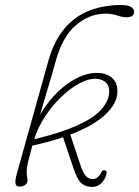

<svg xmlns="http://www.w3.org/2000/svg" viewBox="-20 -738 555 766"><path d="M404 -40.5Q397.5 -18.5 381.5 -4.5Q365.5 9.5 340.5 7.5Q317.5 6 302.5 -9.2Q287.5 -24.5 274.5 -63L231.5 -190.5Q176 -171.5 109 -157Q98 -117.5 93.2 -97.2Q88.5 -77 87.5 -67.8Q86.5 -58.5 86.5 -52Q86.5 -40.5 88 -33.2Q89.5 -26 89.5 -17.5Q89.5 -6.5 80 0Q70.5 6.5 57.5 6.5Q44 6.5 41.8 -6.2Q39.5 -19 48.5 -50L172.5 -493.5Q196 -577 239 -626.2Q282 -675.5 339.2 -696.8Q396.5 -718 463 -718Q492 -718 503.5 -709.8Q515 -701.5 515 -692Q515 -669 485.5 -669Q469.5 -669 448 -676.2Q426.5 -683.5 400.5 -683.5Q337.5 -683.5 283.2 -638Q229 -592.5 201 -490Q185.5 -433 169.2 -379.8Q153 -326.5 140 -281Q188.5 -361.5 252.5 -405.8Q316.5 -450 373 -447Q408.5 -445.5 430.5 -424Q452.5 -402.5 447.5 -360.5Q442 -318.5 395.8 -276.8Q349.5 -235 260.5 -201L302 -76.5Q312 -46.5 323 -35.5Q334 -24.5 347.5 -23.5Q370 -21.5 384.5 -51Q389.5 -61 399 -58.5Q408.5 -56 404 -40.5ZM365 -423.5Q335 -425.5 298 -406Q261 -386.5 225 -352Q189 -317.5 160 -273.5Q131 -229.5 116.5 -182.5Q220.5 -207.5 284.2 -235.8Q348 -264 379 -295.8Q410 -327.5 415 -362.5Q419 -389.5 405 -405.8Q391 -422 365 -423.5Z"/></svg>

Font: Fraunces 72pt SuperSoft Thin
Style: Italic
Weight: 100
Italic angle: -16°
Version: Version 1.000;[b76b70a41]